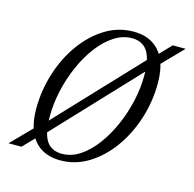

<svg xmlns="http://www.w3.org/2000/svg" viewBox="-94 -523 617 610"><g transform="rotate(15 215.0 -218.0)"><path d="M274.5 -445.5Q311.5 -445.5 337.5 -429.5Q363.5 -413.5 377 -382.8Q390.5 -352 390.5 -307Q390.5 -247 372.5 -190.2Q354.5 -133.5 322.2 -88.5Q290 -43.5 247 -16.8Q204 10 154 10Q117 10 91 -6Q65 -22 51.5 -53.2Q38 -84.5 38 -128.5Q38 -188.5 55.8 -245.2Q73.5 -302 105.8 -347Q138 -392 181 -418.8Q224 -445.5 274.5 -445.5ZM153.5 -11.5Q184.5 -11.5 212.5 -30Q240.5 -48.5 264.2 -80.2Q288 -112 305.5 -151.8Q323 -191.5 332.8 -234.8Q342.5 -278 342.5 -319Q342.5 -374 325.8 -399Q309 -424 275 -424Q244 -424 215.8 -405.5Q187.5 -387 163.8 -355.5Q140 -324 122.5 -284Q105 -244 95.5 -200.8Q86 -157.5 86 -116.5Q86 -61.5 102.5 -36.5Q119 -11.5 153.5 -11.5ZM405 -435.5H447.5L374 -360L357 -348L86 -60L70.5 -48L24 0H-18.5L54.5 -74.5L71 -86.5L343.5 -375.5L359 -387.5Z"/></g></svg>

Font: Newsreader 24pt Light
Style: Italic
Weight: 300
Italic angle: -17°
Designer: Hugues Gentile
Foundry: Production Type
Version: Version 1.003